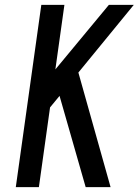

<svg xmlns="http://www.w3.org/2000/svg" viewBox="-20 -770 570 790"><path d="M332.5 0 225 -375.5 173.5 -313 195.5 -469.5 428 -750H530.5L302.5 -471.5L435 0ZM45 0 150 -750H245L140 0Z"/></svg>

Font: Mohave Light Medium
Style: Italic
Weight: 500
Italic angle: -8°
Version: Version 2.003